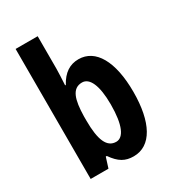

<svg xmlns="http://www.w3.org/2000/svg" viewBox="-186 -861 874 972"><g transform="rotate(-30 250.5 -375.0)"><path d="M189 -571V-760H60V0H164L183 -60H189C225 -8 258 10 307 10C410 10 468 -97 468 -274C468 -453 408 -556 309 -556C259 -556 219 -531 189 -475H185C187 -512 189 -550 189 -571ZM266 -445C309 -445 337 -389 337 -276C337 -155 309 -98 267 -98C213 -98 189 -153 189 -267V-292C191 -387 207 -445 266 -445Z"/></g></svg>

Font: Noto Sans Gurmukhi UI ExtraCondensed
Style: Bold
Weight: 700
Width: 2
Designer: Jelle Bosma - Monotype Design Team
Foundry: Monotype Imaging Inc.
Version: Version 2.004